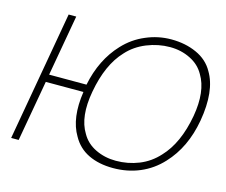

<svg xmlns="http://www.w3.org/2000/svg" viewBox="-108 -911 1263 1074"><g transform="rotate(15 524.0 -374.0)"><path d="M907.5 -103Q853.5 -44.5 782.2 -14.5Q711 15.5 628 15.5Q545.5 15.5 485 -13.8Q424.5 -43 391.5 -103Q335 -197 358.5 -353H140.5L78 0H34.5L166.5 -750H210.5L148 -397H364.5Q395 -548.5 487.5 -647Q541 -704.5 611.5 -734Q682 -764.5 758.5 -764.5Q840 -764.5 905 -735Q970.5 -705.5 1003 -647Q1063.5 -546.5 1032.5 -367.5Q1004 -206 907.5 -103ZM961.5 -618.5Q934 -668 881 -694Q827.5 -721 762.5 -721Q694.5 -721 628.5 -694.5Q563 -668 518.5 -618.5Q436 -531.5 406.5 -367.5Q379 -216 432.5 -130Q460 -80.5 513.5 -54.5Q568 -28 632.5 -28Q702.5 -28 765.5 -53.2Q828.5 -78.5 875 -130Q959 -218.5 988.5 -382.5Q1014.5 -531 961.5 -618.5Z"/></g></svg>

Font: Russisch Sans ExtraLight
Style: Italic
Weight: 200
Width: 4
Italic angle: -10°
Designer: Michael Sharanda (font) & Cristiano Sobral (main changes)
Foundry: Michael Sharanda
Version: Version 2.00;September 8, 2020;FontCreator 13.0.0.2681 64-bi